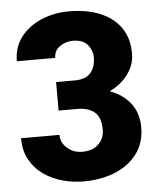

<svg xmlns="http://www.w3.org/2000/svg" viewBox="-52 -767 685 822"><g transform="rotate(-5 290.0 -355.5)"><path d="M193.8 -301.8V-424.3H273.9Q319.8 -424.3 341.8 -448.7Q363.8 -473.1 363.8 -514.6Q363.8 -546.4 343.5 -570.3Q323.2 -594.2 279.8 -594.2Q250 -594.2 224.6 -576.7Q199.2 -559.1 199.2 -527.8H34.2Q34.2 -588.4 67.6 -631.6Q101.1 -674.8 156 -698Q210.9 -721.2 274.4 -721.2Q350.1 -721.2 407.2 -698Q464.4 -674.8 496.3 -629.6Q528.3 -584.5 528.3 -518.1Q528.3 -469.7 498.5 -429.2Q468.8 -388.7 418.9 -365.2Q475.1 -344.7 507.6 -303Q540 -261.2 540 -199.7Q540 -133.3 505.1 -86.4Q470.2 -39.6 410.2 -14.9Q350.1 9.8 274.4 9.8Q230 9.8 185.5 -2.2Q141.1 -14.2 104.5 -39.3Q67.9 -64.5 45.7 -103.8Q23.4 -143.1 23.4 -197.8H188.5Q188.5 -163.6 215.6 -140.4Q242.7 -117.2 279.8 -117.2Q325.2 -117.2 350.1 -142.3Q375 -167.5 375 -203.1Q375 -256.8 348.4 -279.3Q321.8 -301.8 273.9 -301.8Z"/></g></svg>

Font: Vazirmatn RD Black
Style: Regular
Weight: 900
Designer: Saber Rastikerdar
Foundry: Saber Rastikerdar
Version: Version 32.102